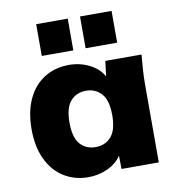

<svg xmlns="http://www.w3.org/2000/svg" viewBox="-83 -807 826 893"><g transform="rotate(-10 330.5 -360.5)"><path d="M264 11Q198 11 147.5 -21Q97 -53 69 -112.5Q41 -172 41 -254Q41 -337 69 -396.5Q97 -456 147.5 -487.5Q198 -519 264 -519Q316 -519 360.5 -496.5Q405 -474 425 -436L434 -508H605Q602 -474 599.5 -439Q597 -404 597 -370V0H421L420 -63Q398 -29 355.5 -9Q313 11 264 11ZM321 -121Q366 -121 394 -152.5Q422 -184 422 -254Q422 -324 394 -355.5Q366 -387 321 -387Q276 -387 248 -355.5Q220 -324 220 -254Q220 -184 247.5 -152.5Q275 -121 321 -121ZM354 -582V-732H503V-582ZM147 -582V-732H296V-582Z"/></g></svg>

Font: Mulish Black
Style: Regular
Weight: 900
Designer: Vernon Adams
Foundry: Vernon Adams
Version: Version 3.603; ttfautohint (v1.8.3)